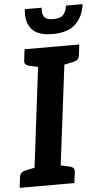

<svg xmlns="http://www.w3.org/2000/svg" viewBox="-68 -972 537 1010"><g transform="rotate(-5 201.0 -467.0)"><path d="M69 0 158 -724H297L207 0ZM-6 0 1 -58Q3 -72 11.5 -79Q20 -86 34 -89L93 -101V0ZM184 0 209 -101 265 -89Q278 -86 285 -79Q292 -72 290 -58L283 0ZM182 -724 157 -623 101 -635Q88 -638 81 -645Q74 -652 76 -666L83 -724ZM372 -724 365 -666Q363 -652 354.5 -645Q346 -638 331 -635L273 -623V-724ZM238 -791Q157 -791 126 -830.5Q95 -870 103 -934H192Q188 -902 200 -885.5Q212 -869 247 -869Q285 -869 300.5 -885.5Q316 -902 320 -934H408Q400 -870 359.5 -830.5Q319 -791 238 -791Z"/></g></svg>

Font: Aleo
Style: Bold Italic
Weight: 700
Italic angle: -7°
Version: Version 2.001;gftools[0.9.29]